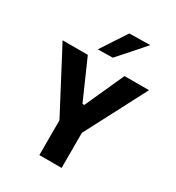

<svg xmlns="http://www.w3.org/2000/svg" viewBox="-224 -1101 1128 1233"><g transform="rotate(30 340.5 -484.0)"><path d="M263.5 -251.5 116.5 -531Q92.5 -576.5 70.8 -618Q49 -659.5 20.5 -713H207.5Q226 -671.5 239 -641.8Q252 -612 263.8 -585.5Q275.5 -559 289.5 -527L335.5 -423H349L394.5 -524Q410 -557.5 422.2 -585Q434.5 -612.5 448 -642.5Q461.5 -672.5 480 -713H661.5Q637.5 -667 613.5 -621.2Q589.5 -575.5 567 -531.5L420.5 -251.5ZM260 0Q260 -57.5 260 -111.5Q260 -165.5 260 -232.5V-390H425V-232.5Q425 -165.5 425 -111.5Q425 -57.5 425 0ZM245.5 -775.5Q277 -823.5 307.8 -870.8Q338.5 -918 369.5 -965L524 -968Q495.5 -935 467 -902.8Q438.5 -870.5 410.8 -839.2Q383 -808 356 -777.5Z"/></g></svg>

Font: Commissioner Thin
Style: Bold
Weight: 700
Version: Version 1.001;gftools[0.9.23]